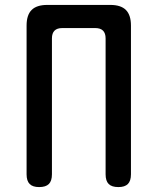

<svg xmlns="http://www.w3.org/2000/svg" viewBox="-20 -750 640 780"><path d="M139 10Q113 10 100.5 -2.5Q88 -15 88 -42V-646Q88 -689 108.5 -709.5Q129 -730 172 -730H428Q471 -730 491.5 -709.5Q512 -689 512 -646V-42Q512 -15 499.5 -2.5Q487 10 461 10Q434 10 421.5 -2.5Q409 -15 409 -42V-594Q409 -615 398.5 -625.5Q388 -636 367 -636H233Q212 -636 201.5 -625.5Q191 -615 191 -594V-42Q191 -15 178.5 -2.5Q166 10 139 10Z"/></svg>

Font: Maple Mono Medium
Style: Regular
Weight: 500
Monospace: yes
Designer: subframe7536
Version: Version 7.000